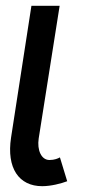

<svg xmlns="http://www.w3.org/2000/svg" viewBox="-20 -600 295 660"><path d="M88 -580 18 -127C2 -22 45 40 125 40C155 40 190 31 211 23L186 -59C179 -55 167 -50 150 -50C122 -50 107 -84 113 -124L185 -580Z"/></svg>

Font: Smiley Sans Oblique
Style: Regular
Weight: 400
Italic angle: -8°
Designer: oooooohmygosh, Nagisa Chen, Janine Sui, Heda Shi, Jian Li
Foundry: atelierAnchor
Version: Version 2.0.1